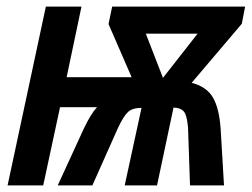

<svg xmlns="http://www.w3.org/2000/svg" viewBox="-20 -562 763 582"><path d="M3 0 119 -542H227L182 -328H379L309 -489L320 -542H723L713 -490L561 -311Q607 -299 626 -265.5Q645 -232 649 -169L659 0H556L550 -175Q547 -211 538 -223Q529 -235 506 -236L456 0H358L409 -235Q382 -235 368.5 -223Q355 -211 338 -175L260 0H155L234 -172Q245 -195 254.5 -210.5Q264 -226 274 -237H162L111 0ZM474 -326 579 -460H422Z"/></svg>

Font: Noto Sans Condensed SemiBold
Style: Italic
Weight: 600
Width: 3
Italic angle: -12°
Designer: Monotype Design Team
Foundry: Monotype Imaging Inc.
Version: Version 2.013; ttfautohint (v1.8.4.7-5d5b)